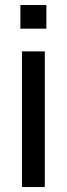

<svg xmlns="http://www.w3.org/2000/svg" viewBox="-20 -752 269 772"><path d="M166.5 -731.9H62V-636.7H166.5ZM160.2 -545.4H68.4V0H160.2Z"/></svg>

Font: SG Kara SemiBold
Style: Regular
Weight: 400
Designer: Damoon Khanjanzadeh
Version: Version 1.000